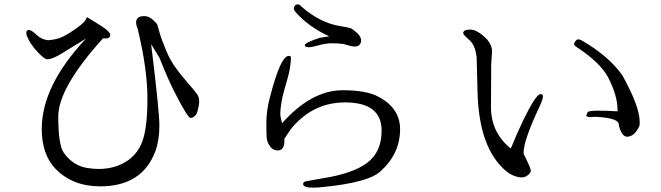

<svg xmlns="http://www.w3.org/2000/svg" viewBox="-20 -835 3040 883"><path d="M675 -632Q713 -324 713 -257.5Q713 -191 695 -141Q635 22 441 22Q314 22 236 -58Q172 -124 172 -242Q172 -441 376 -658Q311 -618 266.5 -590.5Q222 -563 197 -562Q183 -563 150.5 -598.5Q118 -634 104 -669Q100 -679 101 -684Q101 -697 113 -697Q125 -697 148 -675Q171 -653 201 -650Q243 -653 271.5 -667.5Q300 -682 334.5 -707Q369 -732 375 -746L379 -756L389 -751Q459 -709 473 -695.5Q487 -682 487 -676V-675Q487 -658 465 -658Q462 -658 454 -659Q248 -431 248 -299.5Q248 -168 273 -133Q315 -74 378 -63Q406 -58 434 -58Q503 -58 557 -90Q611 -122 634.5 -184.5Q658 -247 658 -382Q658 -517 614 -699Q606 -719 606 -732Q606 -761 644 -761Q664 -761 682.5 -744.5Q701 -728 703.5 -721Q706 -714 714.5 -683Q723 -652 747.5 -594.5Q772 -537 827.5 -473Q883 -409 889.5 -397Q896 -385 896 -368.5Q896 -352 889 -325.5Q882 -299 861 -293H856Q843 -293 782 -413Q755 -465 713 -570Q694 -601 675 -632Z M1735 -234Q1735 -364 1567 -364Q1422 -364 1324 -249Q1313 -236 1288 -197V-188Q1288 -143 1257 -143Q1235 -143 1221.5 -162.5Q1208 -182 1206.5 -201Q1205 -220 1205 -273Q1205 -326 1221 -386Q1270 -578 1308 -578Q1313 -578 1318 -574Q1318 -524 1299.5 -463.5Q1281 -403 1275 -367.5Q1269 -332 1269 -314.5Q1269 -297 1277 -268Q1412 -420 1556 -420Q1665 -420 1721 -390Q1820 -337 1820 -241Q1820 -130 1733 -50Q1679 5 1457 26Q1436 28 1420 28Q1374 28 1374 11Q1374 0 1391 -2L1458 -14Q1602 -36 1668.5 -86Q1735 -136 1735 -234ZM1612 -621Q1597 -621 1558 -633Q1532 -636 1506 -636Q1480 -636 1446.5 -627Q1413 -618 1405 -618H1396Q1381 -619 1382 -628Q1384 -639 1450 -661L1494 -668Q1398 -712 1337 -782Q1331 -792 1331 -796Q1334 -809 1339.5 -812Q1345 -815 1351.5 -815Q1358 -815 1367 -804Q1452 -730 1544 -715Q1583 -709 1593 -705Q1603 -701 1622.5 -683Q1642 -665 1641 -646Q1637 -621 1612 -621Z M2716 -298 2693 -296Q2678 -298 2676 -304L2675 -305Q2679 -306 2681 -316Q2682 -326 2727 -326Q2772 -326 2820 -323Q2820 -327 2820 -331Q2820 -394 2777 -479Q2740 -548 2630 -620Q2620 -627 2620 -632Q2620 -637 2626 -645.5Q2632 -654 2640 -654Q2648 -654 2661 -646Q2782 -574 2842 -489Q2922 -345 2922 -274Q2922 -270 2921.5 -261Q2921 -252 2905.5 -230Q2890 -208 2865 -206Q2839 -206 2826 -259Q2830 -293 2716 -298ZM2239 -539Q2238 -393 2238 -343Q2238 -225 2329 -152Q2393 -307 2436 -373Q2454 -401 2465.5 -402Q2477 -403 2477 -390.5Q2477 -378 2459 -340Q2386 -184 2388 -130V-128L2404 -95Q2420 -62 2421 -51.5Q2422 -41 2409 -30.5Q2396 -20 2382 -19Q2345 -19 2309 -47Q2181 -153 2176 -419Q2174 -496 2172 -574L2170 -583Q2164 -631 2134 -655Q2110 -676 2110 -683Q2111 -699 2143 -699Q2175 -699 2219 -655Q2243 -627 2243 -599Z"/></svg>

Font: Sawarabi Mincho
Style: Regular
Weight: 400
Version: Version 1.00